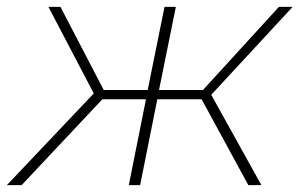

<svg xmlns="http://www.w3.org/2000/svg" viewBox="-48 -539 872 559"><path d="M675 0 539 -250H410L360 0H327L377 -250H250L15 0H-28L225 -267L93 -519H128L254 -277H382L431 -519H464L415 -277H543L764 -519H804L567 -263L713 0Z"/></svg>

Font: Montserrat ExtraLight
Style: Italic
Weight: 200
Italic angle: -11.3°
Designer: Julieta Ulanovsky
Foundry: Julieta Ulanovsky
Version: Version 9.000; ttfautohint (v1.8.4.7-5d5b)